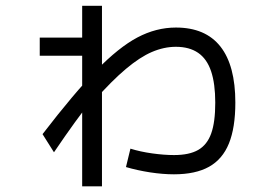

<svg xmlns="http://www.w3.org/2000/svg" viewBox="-20 -615 978 672"><path d="M505.4 -11.7C535 -7.2 562.8 -4.9 588.9 -4.9C639 -4.9 679.9 -13.7 711.4 -31.2C743 -48.8 766.3 -76 781.2 -112.8C796.2 -149.6 803.7 -197.3 803.7 -255.9C803.7 -342.4 786.3 -407.9 751.5 -452.1C716.6 -496.4 664.7 -518.6 595.7 -518.6C549.5 -518.6 504.6 -507 460.9 -483.9C417.3 -460.8 369.5 -422.5 317.4 -369.1C265.3 -315.8 202.5 -241.2 128.9 -145.5L168.9 -82C222.3 -160.8 266 -221 299.8 -262.7H309.6C351.2 -309.6 388.3 -346.7 420.9 -374C453.5 -401.4 483.7 -421.1 511.7 -433.1C539.7 -445.1 567.7 -451.2 595.7 -451.2C627 -451.2 652.8 -444.2 673.3 -430.2C693.8 -416.2 709 -394.7 718.8 -365.7C728.5 -336.8 733.4 -300.1 733.4 -255.9C733.4 -210.3 728.7 -174.3 719.2 -147.9C709.8 -121.6 694.7 -102.4 673.8 -90.3C653 -78.3 624.7 -72.3 588.9 -72.3C566.1 -72.3 540.7 -74.2 512.7 -78.1C484.7 -82 459.3 -87.6 436.5 -94.7L420.9 -30.3C447.6 -22.5 475.7 -16.3 505.4 -11.7ZM267.6 -419.9V37.1H336.9V-594.7H267.6V-483.4H119.1V-419.9Z"/></svg>

Font: Pretendard Variable
Style: Regular
Weight: 400
Designer: Base glyphs from Inter by Rasmus Andersson; Hangeul glyphs from Noto Sans CJK(Source Han Sans) by Jang Soo-young and Kan
Foundry: Kil Hyung-jin
Version: Version 1.309;Glyphs 3.2 (3225)